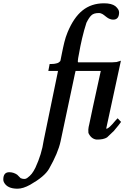

<svg xmlns="http://www.w3.org/2000/svg" viewBox="-215 -823 769 1164"><path d="M472 -704C495 -704 507 -719 507 -748C507 -761 499 -773 484 -786C469 -797 447 -803 416 -803C312 -803 244 -745 195 -628C178 -588 170 -546 161 -503C158 -489 156 -476 153 -463C153 -463 152 -454 149 -451C142 -444 137 -441 128 -439C124 -438 115 -435 94 -435H86L78 -393H141C138 -393 137 -393 136 -392V-389L50 28C42 84 25 139 0 193C-16 225 -27 239 -50 256C-55 260 -61 262 -68 262C-75 262 -83 260 -90 257L-111 236C-126 226 -142 221 -159 221C-183 221 -195 236 -195 265C-195 271 -194 277 -191 282C-178 308 -150 321 -109 321C-86 321 -61 313 -32 297C26 264 64 232 82 201C119 136 142 81 152 35L239 -375C241 -383 241 -385 243 -392V-393H396C377 -304 361 -232 349 -178C339 -133 333 -102 330 -88C325 -59 318 -49 321 -17C332 7 348 20 369 23C398 24 420 19 434 10L475 -29C498 -56 512 -74 519 -84L498 -106L484 -91C458 -59 440 -43 431 -43H429V-44L518 -455L492 -447L463 -445H263C260 -445 259 -445 258 -446C254 -448 262 -491 264 -498C273 -552 290 -628 309 -685C320 -707 330 -722 339 -730C348 -739 363 -744 384 -744C418 -744 430 -704 472 -704Z"/></svg>

Font: fbb
Style: Bold Italic
Weight: 700
Italic angle: -12°
Designer: David J. Perry, Michael Sharpe
Version: Version 0.991